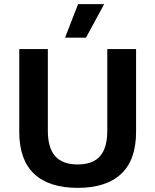

<svg xmlns="http://www.w3.org/2000/svg" viewBox="-20 -897 750 927"><path d="M637 -660V-260Q637 -125 565 -57.5Q493 10 355 10Q217 10 145 -57.5Q73 -125 73 -260V-660H211V-266Q211 -183 246.5 -143Q282 -103 355 -103Q428 -103 463 -143Q498 -183 498 -266V-660ZM357 -877H483L395 -715H294Z"/></svg>

Font: Work Sans SemiBold
Style: Regular
Weight: 600
Designer: Wei Huang
Foundry: Wei Huang
Version: Version 2.010; ttfautohint (v1.8.3)